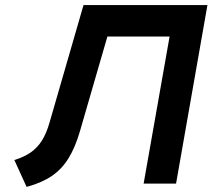

<svg xmlns="http://www.w3.org/2000/svg" viewBox="-20 -720 834 753"><path d="M543.3 0 645.1 -576.6H311.9L353.7 -700H793.5L670.5 0ZM84.3 13 36.3 -92.4Q74.6 -104.1 100.8 -122.5Q127 -140.8 144.6 -169Q162.2 -197.2 174.1 -238.8L307.5 -700H436.9L294.1 -207.4Q275.5 -142.8 249 -99.7Q222.5 -56.5 182.8 -29.6Q143 -2.7 84.3 13Z"/></svg>

Font: Overpass
Style: Italic
Weight: 400
Italic angle: -10°
Designer: Delve Withrington, Dave Bailey, Thomas Jockin
Foundry: Delve Fonts LLC
Version: Version 4.000